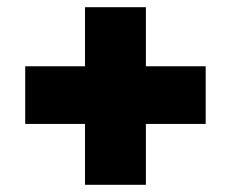

<svg xmlns="http://www.w3.org/2000/svg" viewBox="-20 -550 641 533"><path d="M50 -206V-366H551V-206ZM216 -37V-530H385V-37Z"/></svg>

Font: Lexend Deca Black
Style: Regular
Weight: 900
Designer: Bonnie Shaver-Troup, Thomas Jockin
Foundry: Lexend
Version: Version 1.007